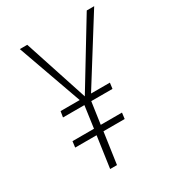

<svg xmlns="http://www.w3.org/2000/svg" viewBox="-163 -758 776 853"><g transform="rotate(-30 225.5 -331.0)"><path d="M451.2 -662.1 245.1 -333H341.8L337.9 -303.2H229L212.9 -190.9H321.8L317.9 -160.2H209L186 0H150.9L173.8 -160.2H64L67.9 -190.9H178.2L193.8 -303.2H84L88.9 -333H187L69.8 -662.1H107.9L214.8 -335.9L413.1 -662.1Z"/></g></svg>

Font: Fira Sans Compressed UltraLight
Style: Italic
Weight: 200
Width: 3
Italic angle: -8°
Designer: Carrois Corporate & Edenspiekermann AG
Foundry: Carrois Corporate GbR & Edenspiekermann AG
Version: Version 4.203;PS 004.203;hotconv 1.0.88;makeotf.lib2.5.64775